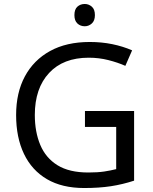

<svg xmlns="http://www.w3.org/2000/svg" viewBox="-20 -935 768 965"><path d="M407 -377H654V-27Q596 -8 537 1Q478 10 403 10Q292 10 216 -34.5Q140 -79 100.5 -161.5Q61 -244 61 -357Q61 -469 105 -551Q149 -633 231.5 -678.5Q314 -724 431 -724Q491 -724 544.5 -713Q598 -702 644 -682L610 -604Q572 -621 524.5 -633Q477 -645 426 -645Q298 -645 226.5 -568Q155 -491 155 -357Q155 -272 182.5 -206.5Q210 -141 269 -104.5Q328 -68 424 -68Q471 -68 504 -73Q537 -78 564 -85V-297H407ZM406 -915Q426 -915 441.5 -901.5Q457 -888 457 -859Q457 -831 441.5 -817Q426 -803 406 -803Q384 -803 369 -817Q354 -831 354 -859Q354 -888 369 -901.5Q384 -915 406 -915Z"/></svg>

Font: Noto Sans Old Permic
Style: Regular
Weight: 400
Designer: Monotype Design Team
Foundry: Monotype Imaging Inc.
Version: Version 2.001; ttfautohint (v1.8.4.7-5d5b)